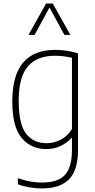

<svg xmlns="http://www.w3.org/2000/svg" viewBox="-20 -828 536 1078"><path d="M80.5 206.5V172.5Q150.5 197 215 197Q273 197 310 179.5Q347 162 365.5 121.8Q384 81.5 384 14.5V-53.5H381Q357 -26 320.8 -8.5Q284.5 9 240 9Q154 9 101.5 -53.5Q49 -116 49 -259Q49 -548 290 -548Q322 -548 356.8 -542.8Q391.5 -537.5 418 -528.5V12.5Q418 128 367.5 179Q317 230 214.5 230Q182 230 145.2 223.8Q108.5 217.5 80.5 206.5ZM384 -103.5V-503.5Q364.5 -508.5 338.8 -511.8Q313 -515 289 -515Q187.5 -515 136.2 -455Q85 -395 85 -263Q85 -130 126.8 -77Q168.5 -24 242 -24Q284 -24 322.5 -44.5Q361 -65 384 -103.5ZM375 -632H341.5L258 -786L174 -632H140L238.5 -808H276.5Z"/></svg>

Font: Encode Sans Semi Condensed Thin
Style: Regular
Weight: 250
Width: 4
Designer: Multiple Designers
Foundry: Impallari Type
Version: Version 2.000